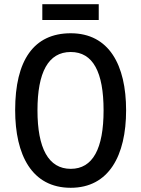

<svg xmlns="http://www.w3.org/2000/svg" viewBox="-20 -882 671 912"><path d="M449 -862H181V-787H449ZM579 -358C579 -573 498 -724 316 -724C140 -724 52 -595 52 -359C52 -146 131 10 316 10C497 10 579 -143 579 -358ZM158 -358C158 -538 209 -635 316 -635C422 -635 472 -539 472 -358C472 -176 421 -80 316 -80C210 -80 158 -178 158 -358Z"/></svg>

Font: Noto Sans Kannada Condensed Medium
Style: Regular
Weight: 500
Width: 3
Designer: Jelle Bosma - Monotype Design Team
Foundry: Monotype Imaging Inc.
Version: Version 2.005